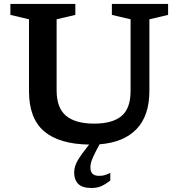

<svg xmlns="http://www.w3.org/2000/svg" viewBox="-20 -727 911 980"><path d="M472.5 39Q454.5 73.5 448 92Q441.5 110.5 441.5 128.5Q441.5 170.5 485 170.5Q499.5 170.5 511.5 167.8Q523.5 165 543 155.5V194.5Q514 216.5 493.8 224.5Q473.5 232.5 446.5 232.5Q399.5 232.5 379 211.2Q358.5 190 358.5 154.5Q358.5 130.5 369.5 105.8Q380.5 81 416.5 34.5L435 11Q281.5 8.5 204.8 -57.2Q128 -123 128 -261.5V-628.5L33 -651V-707H364.5V-651L269 -628.5V-265.5Q269 -176.5 317 -136.2Q365 -96 461.5 -96Q554 -96 600.2 -134.8Q646.5 -173.5 646.5 -262V-628.5L551 -651V-707H838V-651L742.5 -628.5V-263Q742.5 -136.5 677 -68.2Q611.5 0 488.5 9.5Z"/></svg>

Font: Newsreader Caption Medium
Style: Regular
Weight: 500
Designer: Hugues Gentile
Foundry: Production Type
Version: Version 1.001